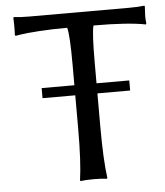

<svg xmlns="http://www.w3.org/2000/svg" viewBox="-49 -695 638 742"><g transform="rotate(-5 270.0 -324.0)"><path d="M233.9 -591.8Q174.3 -591.8 124 -588.4Q73.7 -585 52.7 -581.5L32.2 -578.1L29.8 -582Q30.8 -588.9 30.8 -609.9Q30.8 -633.8 29.8 -647.9L32.2 -650.9Q56.6 -647.9 91.8 -647.9H478Q513.7 -647.9 538.1 -650.9L540 -647.9Q538.1 -619.6 538.1 -610.8Q538.1 -595.7 540 -582L538.1 -578.1Q469.2 -591.8 335.9 -591.8Q328.1 -564.5 328.1 -448.2V-368.2H455.1V-329.1H328.1V-200.2Q328.1 -71.3 337.9 0L335.9 2.9Q317.4 0 285.2 0Q252 0 233.9 2.9L231.9 0Q242.2 -71.3 242.2 -200.2V-329.1H115.2V-368.2H242.2V-448.2Q242.2 -562.5 233.9 -591.8Z"/></g></svg>

Font: Linear Smooth
Style: Regular
Weight: 400
Designer: Philipp H. Poll, Flanker
Foundry: Philipp H. Poll, reworked by Flanker
Version: Version 1.061 | FøM Fix